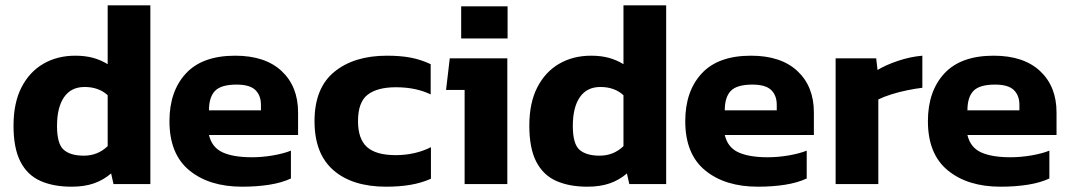

<svg xmlns="http://www.w3.org/2000/svg" viewBox="-20 -694 4035 724"><path d="M250 10Q181 10 132 -12Q83 -34 57 -84.5Q31 -135 31 -220Q31 -306 61 -364.5Q91 -423 143.5 -453.5Q196 -484 264 -484Q301 -484 330.5 -476Q360 -468 386 -452V-674H547V0H408L399 -40Q370 -15 334 -2.5Q298 10 250 10ZM296 -107Q349 -107 386 -143V-335Q352 -366 299 -366Q248 -366 221.5 -327.5Q195 -289 195 -219Q195 -151 220.5 -129Q246 -107 296 -107Z M893 10Q769 10 694 -51.5Q619 -113 619 -237Q619 -350 681 -417Q743 -484 867 -484Q980 -484 1042 -426Q1104 -368 1104 -270V-185H768Q779 -138 819.5 -119.5Q860 -101 930 -101Q969 -101 1009.5 -108Q1050 -115 1077 -126V-21Q1043 -5 996 2.5Q949 10 893 10ZM768 -278H964V-299Q964 -334 943 -354.5Q922 -375 872 -375Q814 -375 791 -351.5Q768 -328 768 -278Z M1436 10Q1309 10 1237.5 -52Q1166 -114 1166 -237Q1166 -362 1240.5 -423Q1315 -484 1439 -484Q1491 -484 1529.5 -476.5Q1568 -469 1604 -452V-338Q1548 -365 1473 -365Q1403 -365 1366.5 -337Q1330 -309 1330 -237Q1330 -170 1364 -139.5Q1398 -109 1472 -109Q1545 -109 1605 -139V-20Q1569 -4 1527.5 3Q1486 10 1436 10Z M1719 -549V-670H1894V-549ZM1732 0V-355H1662L1676 -474H1893V0Z M2195 10Q2126 10 2077 -12Q2028 -34 2002 -84.5Q1976 -135 1976 -220Q1976 -306 2006 -364.5Q2036 -423 2088.5 -453.5Q2141 -484 2209 -484Q2246 -484 2275.5 -476Q2305 -468 2331 -452V-674H2492V0H2353L2344 -40Q2315 -15 2279 -2.5Q2243 10 2195 10ZM2241 -107Q2294 -107 2331 -143V-335Q2297 -366 2244 -366Q2193 -366 2166.5 -327.5Q2140 -289 2140 -219Q2140 -151 2165.5 -129Q2191 -107 2241 -107Z M2838 10Q2714 10 2639 -51.5Q2564 -113 2564 -237Q2564 -350 2626 -417Q2688 -484 2812 -484Q2925 -484 2987 -426Q3049 -368 3049 -270V-185H2713Q2724 -138 2764.5 -119.5Q2805 -101 2875 -101Q2914 -101 2954.5 -108Q2995 -115 3022 -126V-21Q2988 -5 2941 2.5Q2894 10 2838 10ZM2713 -278H2909V-299Q2909 -334 2888 -354.5Q2867 -375 2817 -375Q2759 -375 2736 -351.5Q2713 -328 2713 -278Z M3131 0V-474H3284L3289 -430Q3320 -449 3366 -464.5Q3412 -480 3458 -484V-363Q3432 -360 3400.5 -353.5Q3369 -347 3340.5 -338Q3312 -329 3292 -319V0Z M3753 10Q3629 10 3554 -51.5Q3479 -113 3479 -237Q3479 -350 3541 -417Q3603 -484 3727 -484Q3840 -484 3902 -426Q3964 -368 3964 -270V-185H3628Q3639 -138 3679.5 -119.5Q3720 -101 3790 -101Q3829 -101 3869.5 -108Q3910 -115 3937 -126V-21Q3903 -5 3856 2.5Q3809 10 3753 10ZM3628 -278H3824V-299Q3824 -334 3803 -354.5Q3782 -375 3732 -375Q3674 -375 3651 -351.5Q3628 -328 3628 -278Z"/></svg>

Font: Kanit SemiBold
Style: Regular
Weight: 600
Designer: Katatrad Team
Foundry: CadsonDemak
Version: Version 2.000; ttfautohint (v1.8.3)